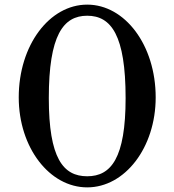

<svg xmlns="http://www.w3.org/2000/svg" viewBox="-20 -800 754 830"><path d="M357 -780C194 -780 61 -605 61 -379C61 -162 194 10 357 10C520 10 653 -162 653 -379C653 -605 520 -780 357 -780ZM357 -38C253 -38 191 -116 191 -376C191 -647 253 -732 357 -732C461 -732 523 -647 523 -376C523 -116 460 -38 357 -38Z"/></svg>

Font: Libre Baskerville
Style: Regular
Weight: 400
Designer: Pablo Impallari, Rodrigo Fuenzalida
Foundry: Pablo Impallari, Rodrigo Fuenzalida
Version: Version 1.051;Glyphs 3.2.3 (3260)